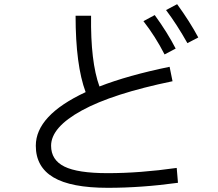

<svg xmlns="http://www.w3.org/2000/svg" viewBox="-20 -867 1040 917"><path d="M826 -847Q887 -763 927 -688L875 -661Q825 -750 773 -819ZM766 -607Q722 -693 665 -766L719 -795Q780 -711 819 -635ZM824 -65 830 6Q656 30 495 30Q319 30 235 -20Q151 -70 151 -171Q151 -316 389 -427Q341 -556 341 -792H415Q412 -572 455 -454Q591 -507 790 -548L804 -479Q518 -420 371 -339.5Q224 -259 224 -171Q224 -103 287.5 -71.5Q351 -40 494 -40Q649 -40 824 -65Z"/></svg>

Font: PlemolJP35 Console
Style: Regular
Weight: 400
Version: v2.0.3; ttfautohint (v1.8.4.7-5d5b-dirty) -l 6 -r 45 -G 200 